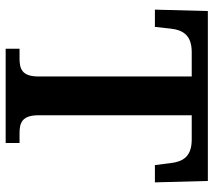

<svg xmlns="http://www.w3.org/2000/svg" viewBox="-58 -696 754 678"><g transform="rotate(90 319.0 -357.0)"><path d="M152 0H485V-49H450C415 -49 387 -57 387 -116V-657H473C533 -657 551 -626 556 -582L563 -527H624L619 -714H19L14 -527H75L81 -582C86 -626 104 -657 164 -657H250V-115C250 -57 222 -49 187 -49H152Z"/></g></svg>

Font: Noto Serif Semi
Style: Regular
Weight: 600
Designer: Monotype Design Team
Foundry: Monotype Imaging Inc.
Version: Version 1.002